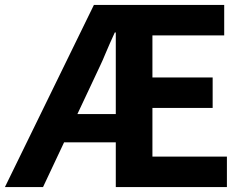

<svg xmlns="http://www.w3.org/2000/svg" viewBox="-29 -761 1000 781"><path d="M353 -741H883V-617H591V-446H836V-322H591V-124H894V0H442V-629H438Q416 -581 400 -543L389 -517L378 -493Q356 -445 339 -410L146 0H-9ZM163 -297H522V-182H163Z"/></svg>

Font: Merged Yaku Han JP
Style: Bold
Weight: 700
Designer: Ryoko NISHIZUKA 西塚涼子 (kana, bopomofo & ideographs); Paul D. Hunt (Latin, Greek & Cyrillic); Sandoll Communications 산돌커뮤니
Foundry: Adobe
Version: Version 2.004